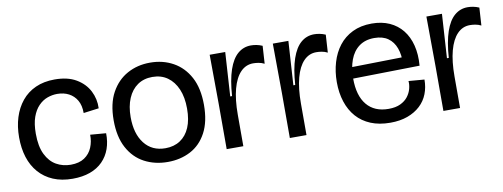

<svg xmlns="http://www.w3.org/2000/svg" viewBox="-51 -775 2704 1033"><g transform="rotate(-10 1301.5 -258.5)"><path d="M278 13Q218 13 172 -6.5Q126 -26 94.5 -62Q63 -98 47.5 -147Q32 -196 32 -256Q32 -315 47.5 -364.5Q63 -414 93.5 -451.5Q124 -489 169.5 -509.5Q215 -530 274 -530Q345 -530 391.5 -502.5Q438 -475 460.5 -431Q483 -387 481 -336L397 -325Q397 -367 381 -394.5Q365 -422 337.5 -436.5Q310 -451 274 -451Q247 -451 220.5 -441.5Q194 -432 172 -409.5Q150 -387 137 -350.5Q124 -314 124 -260Q124 -190 145.5 -146.5Q167 -103 202.5 -83Q238 -63 281 -63Q327 -63 356 -82.5Q385 -102 398.5 -134.5Q412 -167 411 -204L497 -197Q498 -151 484.5 -112.5Q471 -74 443 -45.5Q415 -17 373.5 -2Q332 13 278 13Z M798 13Q727 13 670.5 -17Q614 -47 581.5 -107.5Q549 -168 549 -258Q549 -349 582 -409Q615 -469 670.5 -499.5Q726 -530 795 -530Q865 -530 921 -499Q977 -468 1009.5 -407.5Q1042 -347 1042 -256Q1042 -165 1010 -105Q978 -45 922.5 -16Q867 13 798 13ZM798 -62Q845 -62 879 -84.5Q913 -107 931 -149Q949 -191 949 -252Q949 -314 930 -358.5Q911 -403 876.5 -427.5Q842 -452 794 -452Q747 -452 713 -428.5Q679 -405 660.5 -361.5Q642 -318 642 -259Q642 -168 683.5 -115Q725 -62 798 -62Z M1121 0V-245L1119 -516H1204L1189 -276H1199Q1205 -363 1224 -418.5Q1243 -474 1274 -500.5Q1305 -527 1346 -527Q1360 -527 1376 -524Q1392 -521 1408 -514L1402 -417Q1386 -425 1370 -427.5Q1354 -430 1341 -430Q1301 -430 1272 -400Q1243 -370 1227.5 -312.5Q1212 -255 1212 -172V0Z M1466 0V-245L1464 -516H1549L1534 -276H1544Q1550 -363 1569 -418.5Q1588 -474 1619 -500.5Q1650 -527 1691 -527Q1705 -527 1721 -524Q1737 -521 1753 -514L1747 -417Q1731 -425 1715 -427.5Q1699 -430 1686 -430Q1646 -430 1617 -400Q1588 -370 1572.5 -312.5Q1557 -255 1557 -172V0Z M2014 13Q1953 13 1907 -6Q1861 -25 1830 -60Q1799 -95 1783 -144Q1767 -193 1767 -252Q1767 -309 1782 -359.5Q1797 -410 1826.5 -448Q1856 -486 1901 -508Q1946 -530 2006 -530Q2061 -530 2103 -511Q2145 -492 2173 -457Q2201 -422 2213.5 -372.5Q2226 -323 2221 -262L1823 -255V-317L2154 -323L2135 -287Q2137 -336 2123.5 -373Q2110 -410 2081 -430.5Q2052 -451 2006 -451Q1957 -451 1923.5 -426.5Q1890 -402 1873.5 -357.5Q1857 -313 1857 -256Q1857 -162 1898.5 -112Q1940 -62 2017 -62Q2056 -62 2082 -74.5Q2108 -87 2123 -106.5Q2138 -126 2144 -148.5Q2150 -171 2148 -191L2234 -184Q2234 -142 2220 -106Q2206 -70 2177.5 -43.5Q2149 -17 2108 -2Q2067 13 2014 13Z M2305 0V-245L2303 -516H2388L2373 -276H2383Q2389 -363 2408 -418.5Q2427 -474 2458 -500.5Q2489 -527 2530 -527Q2544 -527 2560 -524Q2576 -521 2592 -514L2586 -417Q2570 -425 2554 -427.5Q2538 -430 2525 -430Q2485 -430 2456 -400Q2427 -370 2411.5 -312.5Q2396 -255 2396 -172V0Z"/></g></svg>

Font: Bricolage Grotesque 96pt
Style: Regular
Weight: 400
Version: Version 1.001;gftools[0.9.33.dev8+g029e19f]